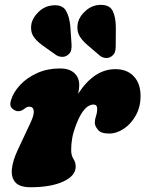

<svg xmlns="http://www.w3.org/2000/svg" viewBox="-20 -775 612 808"><path d="M56.5 -307Q44 -307 31.2 -318.5Q18.5 -330 26.5 -354.5Q37 -388 65.5 -418.2Q94 -448.5 137 -467.8Q180 -487 233 -487Q271.5 -487 292.5 -467.8Q313.5 -448.5 313.5 -417Q313.5 -402 309 -380.5Q376 -484 465.5 -484Q514.5 -484 543 -453.8Q571.5 -423.5 571.5 -371Q571.5 -325.5 551.8 -289.8Q532 -254 501.5 -233.5Q471 -213 439 -213Q404.5 -213 391.8 -229.2Q379 -245.5 379 -258Q379 -272.5 384 -286.8Q389 -301 389 -317.5Q389 -335 373.5 -335Q333.5 -335 301.5 -253Q288 -218 283.8 -193Q279.5 -168 279.5 -144Q279.5 -121 289 -106.2Q298.5 -91.5 298.5 -74Q298.5 -35 246.2 -11Q194 13 108.5 13Q63 13 44.8 -7.5Q26.5 -28 30 -63.5Q33.5 -99 54.5 -143.5L109.5 -261Q124 -292 122 -309Q120 -326 103 -326Q93.5 -326 85 -319Q71 -307 56.5 -307ZM467.5 -658 467 -584Q467.5 -569 464 -557.2Q460.5 -545.5 448 -537Q436.5 -529.5 423 -531.2Q409.5 -533 400 -541L348 -585.5Q320 -609.5 311 -631Q302 -652.5 308 -680.5Q315.5 -708.5 342.2 -731.2Q369 -754 403 -754.5Q442 -755 454.8 -728Q467.5 -701 467.5 -658ZM276 -663 281 -590Q282 -576 279.5 -564Q277 -552 264.5 -543Q253.5 -535 240 -535.8Q226.5 -536.5 216 -543.5L159.5 -583.5Q129.5 -605.5 118.5 -625.5Q107.5 -645.5 112 -673.5Q117.5 -701.5 142.8 -725.5Q168 -749.5 202.5 -752.5Q242.5 -756 257.5 -730.2Q272.5 -704.5 276 -663Z"/></svg>

Font: Fraunces 9pt S100 Black
Style: Italic
Weight: 900
Italic angle: -16°
Version: Version 1.000; ttfautohint (v1.8.3)